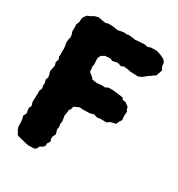

<svg xmlns="http://www.w3.org/2000/svg" viewBox="-167 -795 850 916"><g transform="rotate(30 258.0 -336.5)"><path d="M71 0 57 -5 44 -27 39 -40V-56L37 -82L32 -98L41 -115L39 -129L37 -144L44 -158L38 -179L39 -195V-211L40 -224L39 -239L46 -255L43 -271L44 -284L39 -302L45 -316L42 -332L37 -346L42 -370L44 -382L39 -397L45 -415L40 -428L41 -447L40 -454L41 -472L39 -489L36 -503L37 -517L41 -535L40 -547L34 -566L35 -580L34 -602L41 -620L42 -641L50 -655L58 -664L75 -671L90 -680L109 -685L136 -680L151 -678L164 -682H186L205 -679L219 -677L237 -681L253 -683L265 -681L276 -684L294 -682L314 -679L322 -680L352 -682L365 -683L380 -679L400 -685H431L453 -678L476 -667L487 -653L489 -633L498 -616L494 -604L486 -581L477 -577L463 -566L455 -561L442 -551L428 -540L411 -534L401 -535L371 -536L351 -540L332 -542L318 -536L297 -543L285 -540L269 -537L257 -543L241 -542L228 -541L210 -530L203 -517L202 -507L203 -492L204 -480L201 -467L203 -453L204 -439L210 -434L224 -424L225 -422L232 -413L257 -409L271 -410L285 -412L302 -410L319 -418H343L361 -416L379 -414L400 -411L406 -401L422 -399L444 -383L445 -372L452 -363L450 -338L452 -316L442 -301L437 -287L408 -280L392 -269L361 -270L341 -267L322 -273L301 -267H286L263 -266L246 -268L218 -255L214 -238L208 -232L206 -214L203 -198L205 -186L208 -166L205 -154L208 -136L205 -123L212 -100L203 -80V-71L207 -56L197 -41V-28L191 -20L173 -9L167 4L157 11L125 12L108 9L97 6Z"/></g></svg>

Font: Winky Rough
Style: Bold
Weight: 700
Designer: Simon Atzbach
Foundry: typofactur
Version: Version 1.206; ttfautohint (v1.8.4.7-5d5b)